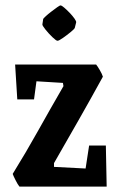

<svg xmlns="http://www.w3.org/2000/svg" viewBox="-20 -691 443 711"><path d="M52 0Q46 -7 37.5 -24Q29 -41 27 -47Q77 -128 120 -205Q163 -282 215 -372L213 -384L115 -390L106 -323H44L36 -452H336Q341 -446 349.5 -431.5Q358 -417 361 -407Q316 -325 271 -246Q226 -167 180 -87V-73L297 -67L310 -152H372L375 0ZM140 -621Q141 -623 149.5 -631Q158 -639 170 -648Q182 -657 191.5 -664Q201 -671 204 -671Q208 -671 217.5 -663Q227 -655 238 -643.5Q249 -632 256 -622Q263 -612 262 -608L257 -588Q256 -584 242 -572.5Q228 -561 213 -550.5Q198 -540 193 -540Q188 -540 174 -553.5Q160 -567 148 -582Q136 -597 137 -601Z"/></svg>

Font: Grenze Gotisch SemiBold
Style: Regular
Weight: 600
Designer: Renata Polastri
Foundry: Omnibus-Type
Version: Version 1.001